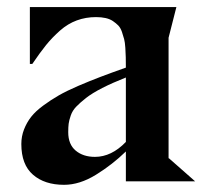

<svg xmlns="http://www.w3.org/2000/svg" viewBox="-20 -510 589 540"><path d="M334 -110.8V-292Q295.9 -276.9 267.6 -262.5Q239.3 -248 221.9 -234.4Q204.6 -220.7 194.1 -209.7Q183.6 -198.7 179 -185.1Q174.3 -171.4 173.1 -162.1Q171.9 -152.8 171.9 -138.2Q171.9 -104 192.9 -86.4Q213.9 -68.8 247.1 -68.8Q293.5 -68.8 334 -110.8ZM528.8 0H334V-84Q295.9 -46.9 250 -18.6Q204.1 9.8 160.2 9.8Q105.5 9.8 72.8 -18.6Q40 -46.9 40 -105Q40 -126.5 47.6 -146Q55.2 -165.5 67.6 -181.4Q80.1 -197.3 101.6 -213.1Q123 -229 145.3 -241.7Q167.5 -254.4 200.4 -268.6Q233.4 -282.7 262.9 -293.9Q292.5 -305.2 334 -319.8Q334 -338.4 333.7 -349.1Q333.5 -359.9 332.5 -375.5Q331.5 -391.1 329.1 -400.1Q326.7 -409.2 322.8 -420.7Q318.8 -432.1 312.5 -438.5Q306.2 -444.8 297.6 -450.7Q289.1 -456.5 277.1 -459.2Q265.1 -461.9 250 -461.9Q221.2 -461.9 196 -452.6Q170.9 -443.4 148.9 -424.1Q127 -404.8 109.6 -383.3Q92.3 -361.8 70.8 -330.1H64V-490.2H476.1L454.1 -403.8V-64.9H455.1Z"/></svg>

Font: Bluu Next
Style: Bold
Weight: 700
Designer: Jean-Baptiste Morizot, Igor Stepanchenko (Cyrillic)
Foundry: Igor Stepanchenko
Version: Version 1.005